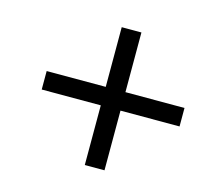

<svg xmlns="http://www.w3.org/2000/svg" viewBox="-89 -768 844 785"><g transform="rotate(15 333.5 -375.5)"><path d="M416.7 -414.1H666.7V-335.9H416.7V-83.3H333.3V-335.9H83.3V-414.1H333.3V-666.7H416.7Z"/></g></svg>

Font: TypoPRO Monoid
Style: Regular
Weight: 400
Width: 4
Monospace: yes
Designer: Andreas Larsen (@larsenwork)
Version: Version 0.61